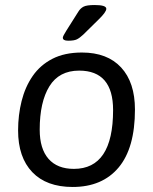

<svg xmlns="http://www.w3.org/2000/svg" viewBox="-20 -738 609 764"><path d="M251 -576Q230 -576 230 -588Q230 -594 244 -616L292 -692Q300 -705 312.5 -711.5Q325 -718 357 -718Q403 -718 403 -703Q403 -690 372 -660L311 -600Q297 -587 286 -581.5Q275 -576 251 -576ZM269 6Q165 6 108.5 -53Q52 -112 52 -219Q52 -280 66 -336Q80 -392 110 -435.5Q140 -479 188.5 -504Q237 -529 306 -529Q407 -529 462 -469.5Q517 -410 517 -302Q517 -149 452 -71.5Q387 6 269 6ZM274 -66Q430 -66 430 -300Q430 -457 295 -457Q215 -457 176.5 -394.5Q138 -332 138 -222Q138 -146 173 -106Q208 -66 274 -66Z"/></svg>

Font: Asap
Style: Italic
Weight: 400
Italic angle: -6°
Designer: Pablo Cosgaya
Foundry: Omnibus-Type
Version: Version 3.001; ttfautohint (v1.8.3)